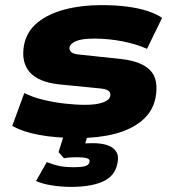

<svg xmlns="http://www.w3.org/2000/svg" viewBox="-20 -529 679 751"><path d="M286 11Q199 11 132.5 -1.5Q66 -14 28 -37L75 -165Q107 -149 148 -139Q189 -129 232 -124Q275 -119 313 -119Q356 -119 382 -128Q408 -137 411 -153Q414 -166 404.5 -173.5Q395 -181 372 -183L211 -199Q130 -208 96 -247Q62 -286 74 -353Q85 -407 127 -441Q169 -475 233.5 -492Q298 -509 376 -509Q432 -509 478 -503Q524 -497 558.5 -485.5Q593 -474 614 -459L555 -338Q513 -357 458.5 -367.5Q404 -378 350 -378Q300 -378 278 -368.5Q256 -359 252 -345Q250 -334 258.5 -325.5Q267 -317 296 -315L455 -298Q534 -289 568 -253.5Q602 -218 588 -145Q577 -92 535 -57Q493 -22 429 -5.5Q365 11 286 11ZM258 202Q219 202 182 196Q145 190 121 179L163 105Q188 115 211 120Q234 125 268 125Q300 125 314 120.5Q328 116 330 105Q333 94 320 90Q307 86 283 86Q274 86 260 86.5Q246 87 230 90L209 66L236 -20H329L305 60L265 40Q284 35 302.5 33Q321 31 342 31Q377 31 400.5 39Q424 47 435 65Q446 83 439 111Q430 159 383.5 180.5Q337 202 258 202Z"/></svg>

Font: Nunito Sans 10pt Expanded Black
Style: Italic
Weight: 900
Width: 7
Italic angle: -9°
Designer: Vernon Adams
Foundry: Vernon Adams
Version: Version 3.101;gftools[0.9.27]